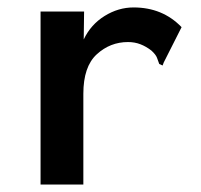

<svg xmlns="http://www.w3.org/2000/svg" viewBox="-20 -496 540 516"><path d="M89 -465H206L205 -390Q224 -430 261 -453Q298 -476 339 -476Q417 -476 468 -423L420 -328L417 -320L408 -324Q405 -332 402 -340.5Q399 -349 387 -360Q373 -371 357.5 -377Q342 -383 324 -383Q276 -383 240 -350Q204 -317 204 -244V0H89Z"/></svg>

Font: Ligconsolata
Style: Bold
Weight: 700
Monospace: yes
Designer: Raph Levien, Cyreal, Brenton Simpson
Foundry: Raph Levien, Cyreal, Google
Version: Version 3.001; ttfautohint (v1.8.2.53-6de2)